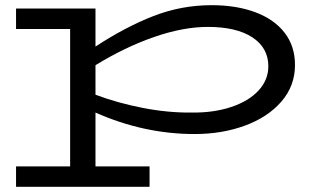

<svg xmlns="http://www.w3.org/2000/svg" viewBox="-20 -504 1239 742"><path d="M1120 -253Q1120 -172 1067.5 -111.5Q1015 -51 926.5 -18.5Q838 14 732 14Q536 14 349 -69V139H558V218H42V139H251V-392H42V-471H349V-324Q465 -400 573 -442Q681 -484 798 -484Q893 -484 966 -457Q1039 -430 1079.5 -378Q1120 -326 1120 -253ZM1017 -248Q1017 -319 955.5 -359.5Q894 -400 783 -400Q688 -400 575.5 -361Q463 -322 349 -252V-138Q434 -106 531.5 -87Q629 -68 721 -69Q806 -68 873.5 -90.5Q941 -113 979 -154Q1017 -195 1017 -248Z"/></svg>

Font: BioRhyme Expanded
Style: Regular
Weight: 400
Width: 7
Designer: Aoife Mooney
Foundry: Aoife Mooney Type
Version: Version 1.000